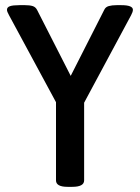

<svg xmlns="http://www.w3.org/2000/svg" viewBox="-20 -722 542 744"><path d="M242 2Q197 2 197 -23V-326L15 -663Q7 -677 7 -684Q7 -694 18.5 -698Q30 -702 55 -702H77Q95 -702 106.5 -698.5Q118 -695 124 -683L254 -428L384 -684Q389 -695 401.5 -698.5Q414 -702 432 -702H450Q495 -702 495 -684Q495 -676 488 -663L306 -324V-23Q306 2 260 2Z"/></svg>

Font: Asap Semi Condensed Medium
Style: Regular
Weight: 500
Width: 4
Designer: Pablo Cosgaya
Foundry: Omnibus-Type
Version: Version 3.001; ttfautohint (v1.8.4.7-5d5b)